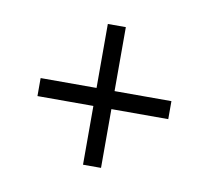

<svg xmlns="http://www.w3.org/2000/svg" viewBox="-46 -516 437 399"><g transform="rotate(10 172.0 -316.5)"><path d="M34 -292V-330H152V-465H190V-330H310V-292H190V-168H152V-292Z"/></g></svg>

Font: Moniqa ExtBd Cond Paragraph
Style: Regular
Weight: 800
Width: 3
Designer: Rajesh Rajput
Foundry: Rajesh Rajput
Version: Version 1.000